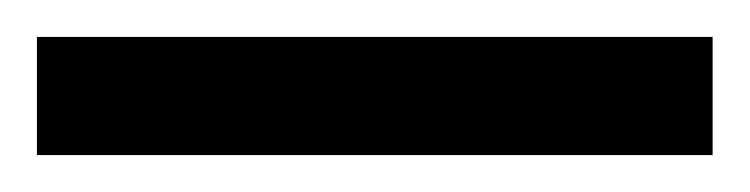

<svg xmlns="http://www.w3.org/2000/svg" viewBox="-22 -20 406 104"><path d="M-2 64V0H364V64Z"/></svg>

Font: Atkinson Hyperlegible Next Light
Style: Regular
Weight: 300
Designer: Elliott Scott, Megan Eiswerth, Linus Boman, Theodore Petrosky, Letters from Sweden
Foundry: Applied Design Works, Letters from Sweden
Version: Version 2.001